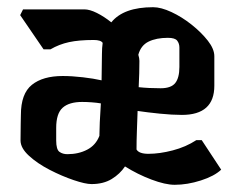

<svg xmlns="http://www.w3.org/2000/svg" viewBox="-20 -520 653 533"><path d="M465 -7Q439 -7 400.5 -21.5Q362 -36 327 -58Q313 -37 290 -23Q267 -9 234 -9Q217 -9 184.5 -20Q152 -31 118 -48.5Q84 -66 60.5 -87.5Q37 -109 37 -130Q37 -156 37.5 -176.5Q38 -197 38 -201Q38 -260 68.5 -284.5Q99 -309 154 -309Q180 -309 210 -305.5Q240 -302 262 -297Q262 -314 262.5 -332Q263 -350 263 -370Q263 -387 265 -401Q260 -409 240 -409Q199 -409 171.5 -403Q144 -397 120 -383H101L36 -478L44 -494H214Q229 -494 249 -484Q269 -474 289 -458Q323 -500 405 -500Q427 -500 456 -486.5Q485 -473 512 -451.5Q539 -430 557 -407Q575 -384 575 -364V-282Q575 -201 485 -201Q458 -201 423.5 -204.5Q389 -208 362 -212Q361 -184 360 -156Q359 -128 359 -105Q366 -93 392 -93Q423 -93 459.5 -102.5Q496 -112 525 -131H540L594 -49Q575 -31 537.5 -19Q500 -7 465 -7ZM367 -351Q367 -335 366.5 -316.5Q366 -298 365 -278Q393 -275 426 -275Q455 -275 466.5 -289.5Q478 -304 478 -334V-388Q478 -399 472 -407Q466 -415 446 -415Q414 -415 392.5 -404.5Q371 -394 364 -368Q367 -358 367 -351ZM136 -130Q136 -105 145 -98.5Q154 -92 167 -92Q198 -92 222 -104.5Q246 -117 256 -143V-146Q256 -158 257 -180.5Q258 -203 260 -233Q248 -235 234 -236Q220 -237 208 -237Q172 -237 154 -221Q136 -205 136 -165Z"/></svg>

Font: Jaini
Style: Regular
Weight: 400
Designer: Maithili Shingre, Girish Dalvi (Devanagari), Taresh Vohra (Latin)
Foundry: Ek Type
Version: Version 2.000; ttfautohint (v1.8.4.7-5d5b)